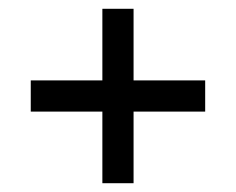

<svg xmlns="http://www.w3.org/2000/svg" viewBox="-20 -566 537 437"><path d="M447 -312H284V-149H213V-312H50V-383H213V-546H284V-383H447Z"/></svg>

Font: Belgrano
Style: Regular
Weight: 400
Version: Version 1.002